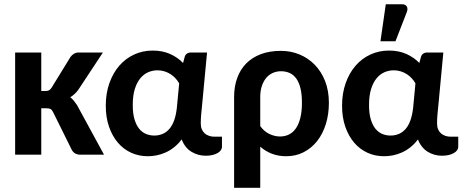

<svg xmlns="http://www.w3.org/2000/svg" viewBox="-20 -734 2201 911"><path d="M51.8 0ZM175.8 -484.9V-302.2H194.8Q206.5 -302.2 212.9 -305.7Q219.2 -309.1 225.1 -318.4L314.5 -463.9Q321.8 -473.6 331.3 -479.2Q340.8 -484.9 355 -484.9H468.3L350.6 -306.6Q342.3 -295.9 333.3 -287.6Q324.2 -279.3 313.5 -272.5Q323.2 -265.1 330.8 -255.6Q338.4 -246.1 345.7 -234.9L473.6 0H362.3Q334 0 321.3 -21.5L231.9 -202.1Q226.1 -213.4 219.7 -216.8Q213.4 -220.2 200.7 -220.2H175.8V0H51.8V-484.9Z M956.1 4.9Q919.4 4.9 888.7 -13.7Q857.9 -32.2 841.8 -72.3Q825.2 -50.3 805.7 -34.9Q786.1 -19.5 765.1 -10.3Q744.1 -1 722.9 3.2Q701.7 7.3 681.2 7.3Q638.7 7.3 602.3 -9.3Q565.9 -25.9 539.3 -57.1Q512.7 -88.4 497.3 -132.6Q481.9 -176.8 481.9 -232.4Q481.9 -291 499 -339.4Q516.1 -387.7 545.9 -422.1Q575.7 -456.5 616.5 -475.3Q657.2 -494.1 704.6 -494.1Q751 -494.1 787.4 -477.8Q823.7 -461.4 848.6 -435.1L856 -462.9Q858.9 -474.1 866.9 -479.5Q875 -484.9 886.7 -484.9H962.4L939 -236.3Q936.5 -213.9 934.6 -191.7Q932.6 -169.4 932.6 -148.4Q932.6 -132.3 937.7 -120.4Q942.9 -108.4 951.7 -100.8Q960.4 -93.3 972.2 -89.4Q983.9 -85.4 997.1 -85.4H1033.2V-37.1Q1033.2 -28.8 1027.8 -21.2Q1022.5 -13.7 1012.5 -7.8Q1002.4 -2 988.3 1.5Q974.1 4.9 956.1 4.9ZM711.9 -90.8Q732.4 -90.8 750.5 -98.1Q768.6 -105.5 782.7 -121.3Q796.9 -137.2 806.2 -162.6Q815.4 -188 819.3 -224.1L830.1 -338.4Q823.2 -350.6 813.2 -361.8Q803.2 -373 790 -381.6Q776.9 -390.1 761 -395.3Q745.1 -400.4 727.1 -400.4Q704.6 -400.4 683.3 -391.4Q662.1 -382.3 645.8 -362.5Q629.4 -342.8 619.6 -311.5Q609.9 -280.3 609.9 -235.8Q609.9 -195.3 618.2 -167.7Q626.5 -140.1 640.4 -123Q654.3 -106 672.9 -98.4Q691.4 -90.8 711.9 -90.8Z M1090.8 -273.9Q1090.8 -323.7 1105.5 -364Q1120.1 -404.3 1148.2 -432.9Q1176.3 -461.4 1217.8 -477.1Q1259.3 -492.7 1313.5 -492.7Q1359.4 -492.7 1400.6 -475.8Q1441.9 -459 1473.1 -427Q1504.4 -395 1522.5 -349.4Q1540.5 -303.7 1540.5 -246.1Q1540.5 -191.9 1526.1 -145.5Q1511.7 -99.1 1485.1 -65.2Q1458.5 -31.2 1421.1 -12Q1383.8 7.3 1337.9 7.3Q1301.3 7.3 1270.5 -4.4Q1239.7 -16.1 1214.8 -38.1V157.2H1090.8ZM1214.8 -135.7Q1233.9 -109.4 1259 -97.9Q1284.2 -86.4 1308.6 -86.4Q1332 -86.4 1351.3 -95.9Q1370.6 -105.5 1384 -125Q1397.5 -144.5 1405 -174.6Q1412.6 -204.6 1412.6 -246.1Q1412.6 -287.1 1405.5 -315.7Q1398.4 -344.2 1385.3 -362.1Q1372.1 -379.9 1353.8 -387.9Q1335.4 -396 1313.5 -396Q1293 -396 1274.9 -388.2Q1256.8 -380.4 1243.7 -365Q1230.5 -349.6 1222.7 -326.7Q1214.8 -303.7 1214.8 -273.9Z M1603 0ZM2077.1 4.9Q2040.5 4.9 2009.8 -13.7Q1979 -32.2 1962.9 -72.3Q1946.3 -50.3 1926.8 -34.9Q1907.2 -19.5 1886.2 -10.3Q1865.2 -1 1844 3.2Q1822.8 7.3 1802.2 7.3Q1759.8 7.3 1723.4 -9.3Q1687 -25.9 1660.4 -57.1Q1633.8 -88.4 1618.4 -132.6Q1603 -176.8 1603 -232.4Q1603 -291 1620.1 -339.4Q1637.2 -387.7 1667 -422.1Q1696.8 -456.5 1737.5 -475.3Q1778.3 -494.1 1825.7 -494.1Q1872.1 -494.1 1908.4 -477.8Q1944.8 -461.4 1969.7 -435.1L1977.1 -462.9Q1980 -474.1 1988 -479.5Q1996.1 -484.9 2007.8 -484.9H2083.5L2060.1 -236.3Q2057.6 -213.9 2055.7 -191.7Q2053.7 -169.4 2053.7 -148.4Q2053.7 -132.3 2058.8 -120.4Q2064 -108.4 2072.8 -100.8Q2081.5 -93.3 2093.3 -89.4Q2105 -85.4 2118.2 -85.4H2154.3V-37.1Q2154.3 -28.8 2148.9 -21.2Q2143.6 -13.7 2133.5 -7.8Q2123.5 -2 2109.4 1.5Q2095.2 4.9 2077.1 4.9ZM1833 -90.8Q1853.5 -90.8 1871.6 -98.1Q1889.6 -105.5 1903.8 -121.3Q1918 -137.2 1927.2 -162.6Q1936.5 -188 1940.4 -224.1L1951.2 -338.4Q1944.3 -350.6 1934.3 -361.8Q1924.3 -373 1911.1 -381.6Q1897.9 -390.1 1882.1 -395.3Q1866.2 -400.4 1848.1 -400.4Q1825.7 -400.4 1804.4 -391.4Q1783.2 -382.3 1766.8 -362.5Q1750.5 -342.8 1740.7 -311.5Q1731 -280.3 1731 -235.8Q1731 -195.3 1739.3 -167.7Q1747.6 -140.1 1761.5 -123Q1775.4 -106 1793.9 -98.4Q1812.5 -90.8 1833 -90.8ZM1785.2 -538.1 1810.5 -713.9H1886.7Q1903.8 -713.9 1910.2 -703.1Q1916.5 -692.4 1909.7 -675.3L1856.4 -538.1Z"/></svg>

Font: Carlito
Style: Bold
Weight: 700
Designer: Lukasz Dziedzic
Foundry: tyPoland Lukasz Dziedzic
Version: Version 1.104